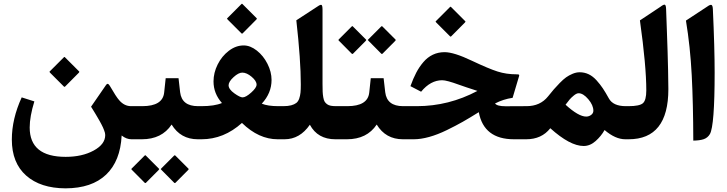

<svg xmlns="http://www.w3.org/2000/svg" viewBox="-20 -758 3959 1045"><path d="M334.5 -445.3 409.7 -370.1Q412.1 -368.2 412.1 -366.9Q412.1 -365.7 409.2 -362.3L335 -287.6Q331.1 -283.2 327.1 -287.6L253.4 -361.3Q249.5 -365.2 249.3 -366.5Q249 -367.7 252 -370.6L326.7 -445.3Q328.1 -446.8 329.1 -447.5Q330.1 -448.2 331.1 -448Q332 -447.8 332.5 -447.3Q333 -446.8 334.5 -445.3ZM642.1 -20.5Q635.3 118.2 557.6 192.4Q480 266.6 336.9 267.1Q200.2 266.6 122.3 197.5Q44.4 128.4 44.4 1.5Q44.4 -110.8 98.1 -228L167 -206.1Q141.6 -123.5 141.6 -64Q141.6 95.7 337.4 95.7Q426.8 95.7 489.7 61.5Q552.7 27.3 552.7 -22.9Q552.7 -28.3 551.3 -34.7Q549.8 -41 546.6 -49.1Q543.5 -57.1 540.5 -64.2Q537.6 -71.3 531.7 -82Q525.9 -92.8 522 -99.9Q518.1 -106.9 510.7 -119.4Q503.4 -131.8 499.5 -138.4Q495.6 -145 487.3 -158.4Q479 -171.9 475.6 -177.2L557.1 -295.4Q566.4 -309.6 577.6 -291Q612.8 -230 628.4 -212.9Q656.2 -180.2 693.4 -180.2H711.4Q723.6 -180.2 723.6 -117.2V-70.8Q723.6 0 711.4 0H695.3Q668 0 642.1 -20.5Z M935.1 89.4 1004.9 159.2Q1007.3 161.1 1007.3 162.1Q1007.3 163.1 1004.4 167L935.5 236.3Q931.6 240.2 927.7 236.3L859.4 167.5Q855.5 163.6 855.2 162.6Q855 161.6 857.9 158.7L927.2 89.4Q930.7 86.4 931.6 86.7Q932.6 86.9 935.1 89.4ZM774.4 89.4 844.2 159.2Q846.2 161.1 846.4 162.1Q846.7 163.1 843.8 167L774.9 236.3Q771 240.2 767.1 236.3L698.7 167.5Q694.8 163.6 694.6 162.6Q694.3 161.6 697.3 158.7L766.6 89.4Q768.6 87.4 769.8 86.9Q771 86.4 771.7 86.9Q772.5 87.4 774.4 89.4ZM706.5 -180.2H754.4Q865.7 -180.2 873.5 -254.4L881.8 -332.5H951.7L960.4 -255.9Q969.7 -180.2 1057.6 -180.2H1066.9Q1079.1 -180.2 1079.1 -115.7V-69.3Q1079.1 0 1066.9 0H1056.6Q962.9 0 914.1 -80.1Q860.8 0 752 0H706.5Q679.7 0 679.7 -75.2V-109.4Q679.7 -180.2 706.5 -180.2Z M1300.8 -734.9 1376 -659.7Q1378.4 -657.7 1378.4 -656.5Q1378.4 -655.3 1375.5 -651.9L1301.3 -577.1Q1297.4 -572.8 1293.5 -577.1L1219.7 -650.9Q1215.8 -654.8 1215.6 -656Q1215.3 -657.2 1218.3 -660.2L1293 -734.9Q1294.4 -736.3 1295.4 -737.1Q1296.4 -737.8 1297.4 -737.5Q1298.3 -737.3 1298.8 -736.8Q1299.3 -736.3 1300.8 -734.9ZM1062 -180.2H1076.2Q1147.5 -180.2 1188 -197.3Q1142.1 -249 1142.1 -314.9Q1142.1 -361.8 1164.6 -407Q1187 -452.1 1225.3 -481.4Q1263.7 -510.7 1306.2 -510.7Q1342.3 -510.7 1377.9 -482.7Q1413.6 -454.6 1435.8 -410.6Q1458 -366.7 1458 -322.8Q1458 -251 1404.8 -193.8Q1437 -180.2 1495.1 -180.2H1509.8Q1522 -180.2 1522 -115.7V-69.3Q1522 0 1509.8 0H1491.2Q1388.2 0 1296.9 -88.9Q1198.2 0 1076.7 0H1062Q1035.2 0 1035.2 -75.2V-109.4Q1035.2 -180.2 1062 -180.2ZM1298.8 -362.8Q1278.3 -362.8 1251.5 -338.4Q1224.6 -314 1224.1 -293.9Q1224.6 -272 1255.4 -250Q1286.1 -228 1300.3 -228Q1317.9 -228 1347.2 -254.2Q1376.5 -280.3 1376.5 -297.4Q1376.5 -317.4 1349.6 -340.1Q1322.8 -362.8 1298.8 -362.8Z M1504.9 -180.2H1521.5Q1547.4 -180.2 1564.7 -184.8Q1582 -189.5 1592.5 -197.5Q1603 -205.6 1608.4 -221.2Q1613.8 -236.8 1615.5 -253.7Q1617.2 -270.5 1617.2 -298.3Q1617.2 -430.7 1592.8 -647.5L1709.5 -723.6Q1725.1 -734.4 1730.2 -731Q1735.4 -727.5 1735.4 -704.6V-301.3Q1735.4 -274.9 1736.1 -259.3Q1736.8 -243.7 1739.5 -228.3Q1742.2 -212.9 1746.8 -205.1Q1751.5 -197.3 1760 -190.9Q1768.6 -184.6 1780.8 -182.4Q1793 -180.2 1810.5 -180.2H1827.6Q1839.8 -180.2 1839.8 -115.7V-69.3Q1839.8 0 1827.6 0H1805.2Q1709 0 1666.5 -79.1Q1611.8 0 1528.8 0H1504.9Q1478 0 1478 -75.2V-109.4Q1478 -180.2 1504.9 -180.2Z M2062 -613.3 2131.8 -543.5Q2134.3 -541.5 2134.3 -540.5Q2134.3 -539.6 2131.3 -535.6L2062.5 -466.3Q2058.6 -462.4 2054.7 -466.3L1986.3 -535.2Q1982.4 -539.1 1982.2 -540Q1981.9 -541 1984.9 -543.9L2054.2 -613.3Q2057.6 -616.2 2058.6 -616Q2059.6 -615.7 2062 -613.3ZM1901.4 -613.3 1971.2 -543.5Q1973.1 -541.5 1973.4 -540.5Q1973.6 -539.6 1970.7 -535.6L1901.9 -466.3Q1897.9 -462.4 1894 -466.3L1825.7 -535.2Q1821.8 -539.1 1821.5 -540Q1821.3 -541 1824.2 -543.9L1893.6 -613.3Q1895.5 -615.2 1896.7 -615.7Q1897.9 -616.2 1898.7 -615.7Q1899.4 -615.2 1901.4 -613.3ZM1822.8 -180.2H1870.6Q1981.9 -180.2 1989.7 -254.4L1998 -332.5H2067.9L2076.7 -255.9Q2085.9 -180.2 2173.8 -180.2H2183.1Q2195.3 -180.2 2195.3 -115.7V-69.3Q2195.3 0 2183.1 0H2172.9Q2079.1 0 2030.3 -80.1Q1977.1 0 1868.2 0H1822.8Q1795.9 0 1795.9 -75.2V-109.4Q1795.9 -180.2 1822.8 -180.2Z M2436 -718.8 2511.2 -643.6Q2513.7 -641.6 2513.7 -640.4Q2513.7 -639.2 2510.7 -635.7L2436.5 -561Q2432.6 -556.6 2428.7 -561L2355 -634.8Q2351.1 -638.7 2350.8 -639.9Q2350.6 -641.1 2353.5 -644L2428.2 -718.8Q2429.7 -720.2 2430.7 -720.9Q2431.6 -721.7 2432.6 -721.4Q2433.6 -721.2 2434.1 -720.7Q2434.6 -720.2 2436 -718.8ZM2272 -258.8 2213.9 -289.1Q2229 -331.1 2245.4 -362.3Q2261.7 -393.6 2284.2 -419.9Q2306.6 -446.3 2335.7 -460.2Q2364.7 -474.1 2399.9 -474.1Q2450.7 -474.1 2548.8 -427.2Q2640.6 -383.8 2688.2 -368.7Q2735.8 -353.5 2791.5 -353.5Q2801.8 -353.5 2804.4 -351.8Q2807.1 -350.1 2805.2 -343.8L2770 -225.6Q2719.7 -218.3 2674.3 -194.8Q2685.5 -179.7 2731.9 -179.7L2835.9 -180.2Q2848.1 -180.2 2848.1 -115.7V-69.3Q2848.1 0 2835.9 0H2777.3Q2613.3 0 2585.9 -147.5Q2536.6 -116.7 2498.8 -95.2Q2460.9 -73.7 2411.4 -49.6Q2361.8 -25.4 2316.2 -12.7Q2270.5 0 2231.9 0H2178.2Q2151.4 0 2151.4 -75.2V-109.4Q2151.4 -180.2 2178.2 -180.2H2249Q2422.4 -180.2 2578.6 -263.2Q2511.7 -284.7 2478 -296.9Q2411.1 -321.3 2386.7 -321.3Q2323.2 -321.3 2272 -258.8Z M3058.1 -188Q3128.9 -123.5 3170.4 -123.5Q3185.5 -123.5 3197.5 -132.6Q3209.5 -141.6 3209.5 -155.3Q3209.5 -185.5 3181.9 -218Q3154.3 -250.5 3129.4 -250.5Q3118.2 -250.5 3103.5 -238.5Q3088.9 -226.6 3080.1 -216.1Q3071.3 -205.6 3058.1 -188ZM2831.1 -180.2H2845.7Q2920.4 -180.2 2962.9 -233.4Q2982.4 -257.8 2994.4 -271.7Q3006.3 -285.6 3026.1 -305.9Q3045.9 -326.2 3061.3 -337.2Q3076.7 -348.1 3096.4 -356.4Q3116.2 -364.7 3134.8 -364.7Q3161.1 -364.7 3184.1 -353.8Q3207 -342.8 3226.8 -320.8Q3246.6 -298.8 3261.2 -276.9Q3275.9 -254.9 3293.9 -222.2Q3316.9 -180.2 3386.2 -180.2H3395Q3407.2 -180.2 3407.2 -109.4V-69.3Q3407.2 0 3395 0H3383.3Q3329.1 0 3270.5 -50.3Q3252 -17.1 3221.7 9.8Q3191.4 36.6 3156.7 36.6Q3082.5 36.6 2975.1 -60.1Q2928.2 0 2843.8 0H2831.1Q2804.2 0 2804.2 -75.2V-109.4Q2804.2 -180.2 2831.1 -180.2Z M3390.1 -180.2H3400.9Q3460.9 -180.2 3479.2 -196.3Q3497.6 -212.4 3497.6 -265.6Q3497.6 -399.4 3462.9 -647L3574.7 -721.2Q3591.8 -734.4 3598.4 -732.4Q3605 -730.5 3605.5 -705.1Q3606.4 -673.3 3609.4 -597.7Q3612.3 -522 3613.5 -478.5Q3614.7 -435.1 3616.2 -375.7Q3617.7 -316.4 3617.7 -272.9Q3617.7 0 3401.4 0H3390.1Q3363.3 0 3363.3 -75.2V-109.4Q3363.3 -180.2 3390.1 -180.2Z M3713.4 -646 3830.1 -722.7Q3845.7 -733.9 3852.3 -731.2Q3858.9 -728.5 3859.9 -708.5Q3869.6 -496.6 3869.6 -364.3Q3869.6 -73.2 3843.8 -28.3Q3832 -8.3 3810.8 -0.7Q3789.6 6.8 3753.4 7.3Q3752.9 -192.9 3744.9 -348.6Q3736.8 -504.4 3713.4 -646Z"/></svg>

Font: Sahel FD-WOL
Style: Bold-FD-WOL
Weight: 700
Foundry: Saber Rastikerdar (saber.rastikerdar@gmail.com)
Version: Version 2.0.2